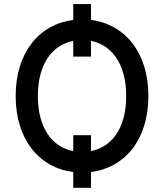

<svg xmlns="http://www.w3.org/2000/svg" viewBox="-20 -832 801 937"><path d="M424 -172.2H337.4V-94.5C237.2 -114 164.8 -203.8 164.8 -363.3C164.8 -522.7 237.2 -612.9 337.4 -632.5V-555.8H424V-632.5C523.8 -612.9 595.9 -522.4 595.9 -363.3C595.9 -203.8 523.8 -114 424 -94.8ZM56.5 -363.3C56.5 -149.5 172.9 -12.8 337.4 7.5V84.5H424V7.5C588.1 -12.8 704.2 -149.1 704.2 -363.3C704.2 -577.4 588.1 -714.1 424 -734.7V-812.1H337.4V-734.7C172.9 -714.1 56.5 -577.4 56.5 -363.3Z"/></svg>

Font: Magic Ui Pro Medium
Style: Regular
Weight: 500
Designer: Stefan Endress, Andreas Faust
Version: Version 1.000;FEAKit 1.0